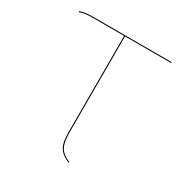

<svg xmlns="http://www.w3.org/2000/svg" viewBox="-129 -618 690 722"><g transform="rotate(30 216.5 -256.5)"><path d="M411.9 -513.3V-517.2H76.4C44.4 -517.2 29.9 -515.2 14.3 -508.9L15.8 -505.2C31.5 -511.3 44.6 -513.3 76.7 -513.3H208.1V-97.9C208.1 -39.3 219.6 -15.8 265.1 4.1L266.6 0.4C223.4 -17.3 212.1 -41.9 212.1 -97.9V-513.3Z"/></g></svg>

Font: Fira Sans Four
Style: Regular
Weight: 100
Designer: Carrois Corporate & Edenspiekermann AG
Foundry: Carrois Corporate GbR & Edenspiekermann AG
Version: Version 4.203;PS 004.203;hotconv 1.0.88;makeotf.lib2.5.64775